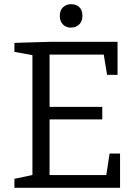

<svg xmlns="http://www.w3.org/2000/svg" viewBox="-20 -898 661 918"><path d="M504 -164H554V0H49V-43L148 -64L135 -46V-650L148 -632L49 -650V-693L216 -698H542V-540H492L474 -650L491 -637H202L217 -652V-372L202 -387H469V-327H202L217 -344V-46L202 -61H504L486 -46ZM319 -766Q296 -766 281 -781Q266 -796 266 -822Q266 -849 281.5 -863.5Q297 -878 320 -878Q344 -878 359 -864Q374 -850 374 -822Q374 -795 358 -780.5Q342 -766 319 -766Z"/></svg>

Font: Pack4
Style: Regular
Weight: 400
Version: Version 2.002